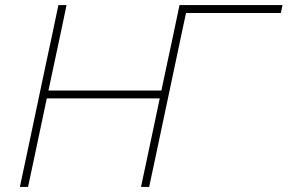

<svg xmlns="http://www.w3.org/2000/svg" viewBox="-20 -733 1128 753"><path d="M58 0Q71 -60 82.8 -116.5Q94.5 -173 108.5 -238L158 -472.5Q172.5 -539.5 184.5 -596.2Q196.5 -653 209 -713H241Q228.5 -653 216.5 -596.2Q204.5 -539.5 190 -472L170 -378H613L633 -472.5Q647.5 -539.5 659.5 -596.2Q671.5 -653 684 -713H1088L1081.5 -682H709.5Q698.5 -630.5 687.8 -580Q677 -529.5 665 -472L615.5 -238Q601.5 -173 589.8 -116.5Q578 -60 565 0H533Q546 -60 557.8 -116.5Q569.5 -173 583.5 -238L606.5 -347H163.5L140.5 -238Q126.5 -173 114.8 -116.5Q103 -60 90 0Z"/></svg>

Font: Commissioner Thin
Style: Italic
Weight: 100
Italic angle: -12°
Designer: Kostas Bartsokas
Foundry: Kostas Bartsokas
Version: Version 1.000; ttfautohint (v1.8.3)